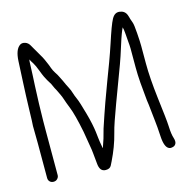

<svg xmlns="http://www.w3.org/2000/svg" viewBox="-103 -764 876 895"><g transform="rotate(-15 335.0 -317.0)"><path d="M25 -173V-4C25 3 27 9 32 14C37 19 43 21 50 21C57 21 63 19 68 14C73 9 76 3 76 -4V-173V-218C76 -238 76 -281 78 -348C80 -415 83 -461 84 -485C85 -509 86 -526 86 -536C86 -546 87 -554 88 -559C91 -552 96 -545 101 -537C106 -529 113 -515 121 -493C129 -471 137 -455 143 -445C149 -435 154 -427 157 -422L167 -400C171 -393 175 -386 178 -379L187 -360C190 -354 193 -346 196 -337C199 -328 204 -313 213 -291C222 -269 233 -228 245 -168L258 -90C261 -76 263 -49 267 -10C269 17 279 31 299 31C312 31 321 27 326 18L336 -2C355 -41 371 -82 382 -126C389 -155 404 -197 425 -254C446 -311 461 -349 468 -369C475 -389 483 -409 490 -428C497 -447 507 -476 519 -515C531 -554 541 -579 547 -591C549 -585 551 -573 552 -557C553 -541 554 -528 555 -518C556 -508 557 -497 557 -486V-393C557 -372 558 -347 560 -320L566 -255C567 -239 569 -225 571 -212L580 -129C582 -114 584 -89 586 -54C588 -19 596 2 610 8C616 11 623 10 630 8C637 6 641 2 644 -4C647 -10 647 -20 643 -32C639 -44 636 -62 635 -89C634 -116 628 -163 620 -230C612 -297 608 -353 608 -400V-486C608 -499 607 -520 605 -547C603 -574 601 -592 598 -600C595 -608 593 -614 591 -620C589 -626 588 -633 585 -640C579 -655 568 -663 552 -665C536 -667 524 -660 514 -642C504 -624 491 -588 473 -533C455 -478 434 -423 413 -368C392 -313 367 -244 339 -159C331 -127 322 -98 312 -71C311 -72 311 -75 310 -80C309 -85 308 -93 306 -103C304 -113 303 -130 300 -153C297 -176 291 -207 280 -246C269 -285 261 -312 254 -327C250 -336 246 -346 243 -356C240 -366 237 -374 233 -381C229 -388 226 -395 223 -401C220 -407 217 -415 213 -423L202 -445C199 -452 194 -460 188 -469C182 -478 178 -487 175 -495C172 -503 170 -510 167 -516C164 -522 161 -530 157 -539C153 -548 148 -557 143 -565C138 -573 134 -580 131 -586C128 -592 124 -598 121 -603C118 -608 116 -612 113 -617C107 -629 99 -636 89 -639C79 -642 71 -641 65 -637C48 -626 39 -602 37 -565C36 -538 34 -504 32 -462C30 -420 28 -377 27 -334C26 -291 25 -264 24 -255Z"/></g></svg>

Font: AppleStorm
Style: Rg
Weight: 400
Foundry: Cannot Into Space Fonts
Version: Version 1.01